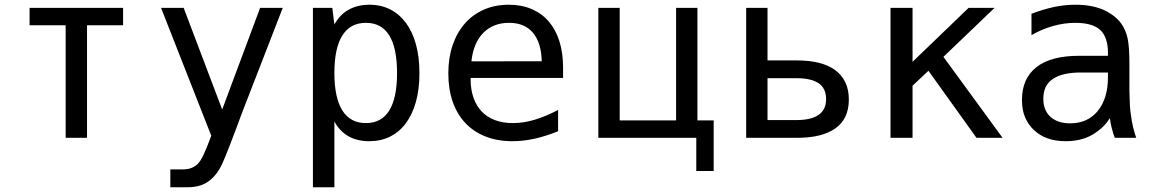

<svg xmlns="http://www.w3.org/2000/svg" viewBox="-20 -580 4856 808"><path d="M256.3 -473.6H104.5V-546.9H498V-473.6H346.2V0H256.3Z M696.8 132.8H750Q772 132.8 787.1 126.2Q802.2 119.6 812 109.9Q817.4 104.5 823.5 95.2Q829.6 85.9 836.4 71.5Q843.3 57.1 851.3 37.4Q859.4 17.6 869.1 -8.8L657.7 -546.9H752.9L915 -119.1L1074.7 -546.9H1169.9L1025.9 -175.8Q1016.6 -152.3 1011 -137.5Q1005.4 -122.6 1001.2 -112.3Q997.1 -102.1 994.4 -94.2Q991.7 -86.4 988.3 -77.6Q984.9 -68.8 980.5 -56.6Q976.1 -44.4 968.8 -25.4Q956.1 8.3 946.3 33.4Q936.5 58.6 929 77.1Q921.4 95.7 915.3 108.9Q909.2 122.1 903.3 131.8Q881.8 168.5 849.9 188.2Q817.9 208 769 208H696.8Z M1296.9 -546.9H1378.4L1387.2 -477.1Q1410.6 -519 1448 -539.6Q1485.4 -560.1 1534.7 -560.1Q1583.5 -560.1 1622.3 -540.3Q1661.1 -520.5 1688.5 -483.4Q1715.8 -446.3 1730.5 -393.1Q1745.1 -339.8 1745.1 -272.5Q1745.1 -205.1 1730.5 -152.1Q1715.8 -99.1 1688.5 -62Q1661.1 -24.9 1622.1 -5.4Q1583 14.2 1534.2 14.2Q1482.9 14.2 1446 -6.8Q1409.2 -27.8 1387.2 -68.8V208H1296.9ZM1520 -62Q1585.4 -62 1618.2 -115Q1650.9 -168 1650.9 -272.9Q1650.9 -377.9 1618.2 -430.9Q1585.4 -483.9 1520 -483.9Q1454.1 -483.9 1420.7 -430.7Q1387.2 -377.4 1387.2 -272.9Q1387.2 -168.5 1420.7 -115.2Q1454.1 -62 1520 -62Z M2136.7 14.2Q2073.2 14.2 2023.2 -5.6Q1973.1 -25.4 1938.2 -62.5Q1903.3 -99.6 1885 -152.3Q1866.7 -205.1 1866.7 -271Q1866.7 -336.9 1885 -390.4Q1903.3 -443.8 1936.8 -481.7Q1970.2 -519.5 2017.1 -539.8Q2064 -560.1 2121.1 -560.1Q2175.3 -560.1 2217.8 -541.7Q2260.3 -523.4 2289.6 -489.3Q2318.8 -455.1 2334.2 -406.2Q2349.6 -357.4 2349.6 -295.9V-252H1960.4V-249Q1960.4 -204.1 1972.4 -169.4Q1984.4 -134.8 2007.1 -110.8Q2029.8 -86.9 2063 -74.5Q2096.2 -62 2138.2 -62Q2182.1 -62 2228.8 -75.7Q2275.4 -89.4 2328.6 -117.2V-27.8Q2276.9 -6.8 2229.7 3.7Q2182.6 14.2 2136.7 14.2ZM2259.8 -322.3Q2258.3 -398.9 2223.4 -441.4Q2188.5 -483.9 2122.1 -483.9Q2055.7 -483.9 2013.9 -441.7Q1972.2 -399.4 1963.9 -321.8Z M2910.2 0H2498V-546.9H2587.9V-73.2H2825.2V-546.9H2915V-73.2H2983.4V139.6H2910.2Z M3120.1 -546.9H3210V-325.7H3335Q3385.7 -325.7 3426 -315.7Q3466.3 -305.7 3494.4 -285.2Q3522.5 -264.6 3537.4 -233.6Q3552.2 -202.6 3552.2 -161.1Q3552.2 -80.1 3495.8 -40Q3439.5 0 3335 0H3120.1ZM3331.1 -74.7Q3456.5 -74.7 3456.5 -162.6Q3456.5 -208.5 3425 -229.7Q3393.6 -251 3331.1 -251H3210V-74.7Z M3727.5 -546.9H3820.3V-319.8L4056.2 -546.9H4165.5L3950.2 -340.8L4199.2 0H4089.4L3887.2 -282.2L3820.3 -219.2V0H3727.5Z M4464.8 14.2Q4379.9 14.2 4330.6 -33.2Q4307.1 -55.7 4293.9 -86.2Q4280.8 -116.7 4280.8 -159.7Q4280.8 -250 4342.3 -297.9Q4402.8 -345.2 4522 -345.2H4642.6V-359.4Q4642.6 -390.6 4634.3 -415Q4626 -439.5 4609.4 -454.6Q4593.3 -469.2 4566.9 -476.6Q4540.5 -483.9 4505.4 -483.9Q4459 -483.9 4412.1 -470.7Q4364.7 -457.5 4320.8 -432.1V-522Q4341.3 -529.8 4366.2 -537.6Q4391.1 -545.4 4416.5 -550.8Q4460.9 -560.1 4505.9 -560.1Q4540.5 -560.1 4568.8 -554.9Q4597.2 -549.8 4621.6 -539.6Q4644 -529.8 4664.3 -514.9Q4684.6 -500 4698.7 -480.5Q4709 -466.3 4715.3 -450.7Q4721.7 -435.1 4725.1 -419.9Q4732.9 -384.3 4732.9 -312V-200.2Q4733.9 -171.9 4734.4 -150.4Q4734.9 -128.9 4737.3 -110.4Q4739.7 -89.8 4742.9 -71.8Q4746.1 -53.7 4748.5 -44.4Q4752 -29.3 4756.3 -15.9Q4760.7 -2.4 4761.7 0H4671.4Q4668.9 -5.9 4665.3 -17.3Q4661.6 -28.8 4658.2 -42.5Q4655.8 -53.2 4653.6 -64.2Q4651.4 -75.2 4650.4 -83Q4636.2 -58.6 4614 -39.6Q4591.8 -20.5 4570.3 -9.3Q4546.9 2.9 4520.8 8.5Q4494.6 14.2 4464.8 14.2ZM4483.4 -61Q4557.1 -61 4599.6 -112.8Q4642.6 -165.5 4642.6 -254.9V-274.9H4528.8Q4450.7 -274.9 4410.6 -247.6Q4389.6 -233.4 4380.1 -212.6Q4370.6 -191.9 4370.6 -164.6Q4370.6 -139.2 4378.4 -120.4Q4386.2 -101.6 4400.4 -88.4Q4414.6 -75.7 4434.8 -68.4Q4455.1 -61 4483.4 -61Z"/></svg>

Font: Hack
Style: Regular
Weight: 400
Monospace: yes
Designer: Christopher Simpkins
Foundry: Christopher Simpkins
Version: Version 2.019; ttfautohint (v1.4.1) -l 4 -r 80 -G 350 -x 0 -